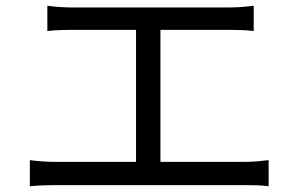

<svg xmlns="http://www.w3.org/2000/svg" viewBox="-20 -689 1040 669"><path d="M84 -131V-40C115 -43 145 -44 172 -44H833C853 -44 889 -44 916 -40V-131C890 -128 863 -125 833 -125H539V-585H779C807 -585 839 -584 864 -581V-669C840 -666 809 -663 779 -663H229C209 -663 171 -665 145 -669V-581C170 -584 210 -585 229 -585H454V-125H172C145 -125 114 -127 84 -131Z"/></svg>

Font: Source Han Sans KR
Style: Regular
Weight: 400
Designer: Ryoko NISHIZUKA 西塚涼子 (kana, bopomofo & ideographs); Paul D. Hunt (Latin, Greek & Cyrillic); Sandoll Communications 산돌커뮤니
Foundry: Adobe
Version: Version 2.004;hotconv 1.0.118;makeotfexe 2.5.65603